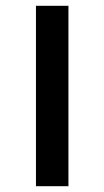

<svg xmlns="http://www.w3.org/2000/svg" viewBox="-20 -642 360 662"><path d="M104 -622H216V0H104Z"/></svg>

Font: Sarpanch Medium
Style: Regular
Weight: 500
Designer: Manushi Parikh (Devanagari and Latin), Jyotish Sonowal (Devanagari)
Foundry: Indian Type Foundry
Version: Version 2.004;PS 1.0;hotconv 1.0.78;makeotf.lib2.5.61930; tt